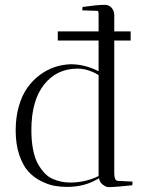

<svg xmlns="http://www.w3.org/2000/svg" viewBox="-20 -770 619 795"><path d="M453.1 -709V-51.8Q453.1 -21 469.2 -21L528.8 -18.1L527.8 -2.9Q520.5 -2 482.7 1.5Q444.8 4.9 428.2 4.9Q417.5 3.9 404.8 -6.1Q392.1 -16.1 390.1 -32.2Q333.5 3.9 257.8 3.9Q230.5 3.9 204.8 -0.7Q179.2 -5.4 148.9 -20.8Q118.7 -36.1 96.7 -60.5Q74.7 -85 59.8 -128.7Q44.9 -172.4 44.9 -230Q44.9 -284.7 58.1 -330.3Q71.3 -376 93.3 -406.7Q115.2 -437.5 144.8 -459.5Q174.3 -481.4 205.6 -491.9Q236.8 -502.4 270 -503.9Q329.1 -504.9 388.2 -475.1V-713.9Q388.2 -725.1 381.8 -725.1L320.8 -727.1L321.8 -741.2Q383.3 -750 413.1 -750Q432.1 -750 442.6 -737.1Q453.1 -724.1 453.1 -709ZM271 -14.2Q333.5 -14.2 388.2 -41V-459Q345.2 -485.8 300.8 -485.8Q214.8 -485.8 162.4 -419.7Q109.9 -353.5 109.9 -231Q109.9 -185.5 117.2 -149.4Q124.5 -113.3 137.5 -90.6Q150.4 -67.9 165.8 -52Q181.2 -36.1 200.4 -28.3Q219.7 -20.5 236.3 -17.3Q252.9 -14.2 271 -14.2ZM219.2 -640.1H521V-602.1H219.2Z"/></svg>

Font: Antic Didone
Style: Regular
Weight: 400
Designer: Santiago Orozco
Foundry: Santiago Orozco
Version: Version 2.000